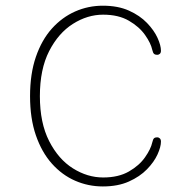

<svg xmlns="http://www.w3.org/2000/svg" viewBox="-20 -645 659 674"><path d="M341 9.5Q290 9.5 244 -10.5Q198 -30.5 162.2 -70.5Q126.5 -110.5 106 -169.8Q85.5 -229 85.5 -307.5Q85.5 -386 106 -445.5Q126.5 -505 162.2 -544.8Q198 -584.5 244 -604.8Q290 -625 341 -625Q394 -625 432.5 -607.8Q471 -590.5 496 -564.5Q521 -538.5 533 -512Q545 -485.5 545 -467Q545 -459.5 541 -456Q537 -452.5 532 -452.5Q525 -452.5 521 -455.8Q517 -459 514.5 -470Q509.5 -493.5 489.2 -522.2Q469 -551 432.5 -572.2Q396 -593.5 342 -593.5Q287 -593.5 236 -561.2Q185 -529 152.5 -465.5Q120 -402 120 -307.5Q120 -213.5 152.5 -149.8Q185 -86 236 -54Q287 -22 342 -22Q396 -22 432.5 -43Q469 -64 489.2 -93Q509.5 -122 514.5 -145Q517 -156.5 521 -159.8Q525 -163 532 -163Q537 -163 541 -159.2Q545 -155.5 545 -148Q545 -129.5 533 -103Q521 -76.5 496 -50.8Q471 -25 432.5 -7.8Q394 9.5 341 9.5Z"/></svg>

Font: Sono ExtraLight
Style: Regular
Weight: 200
Designer: Tyler Finck
Foundry: Tyler Finck
Version: Version 2.112